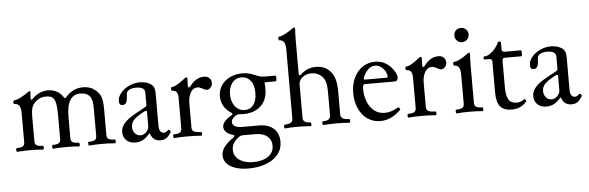

<svg xmlns="http://www.w3.org/2000/svg" viewBox="-57 -929 4307 1405"><g transform="rotate(-5 2096.0 -227.0)"><path d="M766.6 -10.3Q766.6 -4.4 764.6 -0.2Q762.7 3.9 759.8 3.9Q717.3 0 665 0Q612.3 0 569.8 3.9Q566.9 3.9 565.2 -0.2Q563.5 -4.4 563.5 -10.3Q563.5 -16.1 565.2 -20Q566.9 -23.9 569.8 -23.9Q600.1 -23.9 613.5 -32Q627 -40 627 -62V-253.9Q627 -296.9 622.3 -318.6Q617.7 -340.3 607.4 -353Q585.4 -380.9 538.6 -380.9Q511.2 -380.9 493.4 -371.1Q475.6 -361.3 462.4 -340.8Q449.2 -319.8 443.1 -289.6Q437 -259.3 437 -208.5V-62Q437 -40 450.9 -32Q464.8 -23.9 495.1 -23.9Q498 -23.9 500 -19.8Q502 -15.6 502 -10.3Q502 -4.4 500 -0.2Q498 3.9 495.1 3.9Q452.6 0 400.4 0Q347.7 0 305.2 3.9Q302.2 3.9 300.5 -0.2Q298.8 -4.4 298.8 -10.3Q298.8 -16.1 300.5 -20Q302.2 -23.9 305.2 -23.9Q335.4 -23.9 348.9 -32Q362.3 -40 362.3 -62V-230.5Q362.3 -290 355.7 -324Q349.1 -357.9 331.1 -370.1Q315.4 -380.9 284.2 -380.9Q261.7 -380.9 247.3 -375.2Q232.9 -369.6 219.7 -359.9Q203.1 -347.7 193.4 -334.7Q183.6 -321.8 178.2 -301.5Q172.9 -281.2 172.9 -249V-62Q172.9 -40 186.8 -32Q200.7 -23.9 231 -23.9Q233.9 -23.9 235.8 -19.8Q237.8 -15.6 237.8 -10.3Q237.8 -4.4 235.8 -0.2Q233.9 3.9 231 3.9Q188.5 0 136.2 0Q83.5 0 41 3.9Q38.1 3.9 36.4 -0.2Q34.7 -4.4 34.7 -10.3Q34.7 -16.1 36.4 -20Q38.1 -23.9 41 -23.9Q71.3 -23.9 84.7 -32Q98.1 -40 98.1 -62V-278.8Q98.1 -346.2 53.2 -346.2Q49.3 -346.2 46.9 -350.3Q44.4 -354.5 44.4 -359.9Q44.4 -365.2 46.9 -369.4Q49.3 -373.5 53.2 -373.5Q69.3 -373.5 100.3 -389.6Q131.3 -405.8 148.4 -418.9Q164.1 -431.2 169.9 -431.2Q175.8 -431.2 175.8 -417.5Q172.4 -393.1 172.4 -378.4Q172.4 -367.2 178.2 -367.2Q182.6 -367.2 186.5 -371.1Q237.3 -424.8 303.2 -424.8Q338.9 -424.8 367.4 -409.9Q396 -395 415 -365.2Q419.9 -357.4 424.8 -357.4Q428.2 -357.4 434.1 -363.8Q461.4 -395 491.9 -409.9Q522.5 -424.8 561.5 -424.8Q592.8 -424.8 619.4 -414.1Q646 -403.3 668.5 -377.9Q680.7 -364.7 687.7 -349.4Q694.8 -334 698.2 -309.8Q701.7 -285.6 701.7 -246.6V-62Q701.7 -40 715.6 -32Q729.5 -23.9 759.8 -23.9Q762.7 -23.9 764.6 -19.8Q766.6 -15.6 766.6 -10.3Z M1172.4 -43Q1155.3 -13.2 1137.5 -1Q1119.6 11.2 1094.2 11.2Q1035.6 11.2 1018.6 -48.3Q989.3 -15.1 965.1 -2Q940.9 11.2 908.2 11.2Q879.9 11.2 859.6 0Q839.4 -11.2 829.1 -30.5Q818.8 -49.8 818.8 -72.8Q818.8 -107.9 844.2 -137.5Q869.6 -167 923.8 -197.3L1002.9 -241.2Q1012.7 -246.6 1012.7 -256.8V-346.2Q1012.7 -388.2 946.8 -388.2Q900.4 -388.2 881.8 -363.8Q878.4 -359.9 877 -350.1Q875.5 -340.3 874.5 -318.4Q873.5 -294.9 864.3 -282.5Q855 -270 840.8 -270Q827.1 -270 820.6 -277.3Q814 -284.7 814 -300.3Q814 -331.1 837.2 -359.9Q860.4 -388.7 898.7 -406.7Q937 -424.8 979.5 -424.8Q1022.5 -424.8 1055.2 -405.3Q1072.3 -394.5 1079.8 -379.2Q1087.4 -363.8 1087.4 -332.5V-97.2Q1087.4 -69.3 1096.7 -55.7Q1106 -42 1122.6 -42Q1130.9 -42 1137.9 -45.9Q1145 -49.8 1155.3 -59.1Q1158.2 -62 1163.1 -59.1Q1168 -56.2 1170.9 -51Q1173.8 -45.9 1172.4 -43ZM1012.7 -202.1Q1012.7 -212.9 1005.9 -212.9Q1001.5 -212.9 995.6 -210.2Q989.7 -207.5 976.6 -200.2Q933.1 -176.3 913.3 -154.8Q893.6 -133.3 893.6 -103Q893.6 -76.2 909.9 -57.1Q926.3 -38.1 950.7 -38.1Q967.8 -38.1 981.9 -47.6Q996.1 -57.1 1004.4 -71Q1012.7 -85 1012.7 -97.2Z M1504.4 -370.1Q1504.4 -362.3 1498.8 -352.1Q1493.2 -341.8 1483.9 -334.5Q1474.6 -327.1 1463.9 -327.1Q1452.6 -327.1 1431.2 -339.4Q1409.7 -351.1 1397.5 -351.1Q1363.8 -351.1 1345.2 -319.1Q1326.7 -287.1 1326.7 -241.2V-62Q1326.7 -40 1342.5 -32Q1358.4 -23.9 1393.1 -23.9Q1399.9 -23.9 1399.9 -10.3Q1399.9 3.9 1393.1 3.9Q1363.8 1.5 1345.2 0.7Q1326.7 0 1293.9 0Q1261.2 0 1242.7 0.7Q1224.1 1.5 1194.8 3.9Q1188 3.9 1188 -10.3Q1188 -23.9 1194.8 -23.9Q1225.1 -23.9 1238.5 -32Q1252 -40 1252 -62V-287.6Q1252 -342.8 1210.9 -342.8Q1202.6 -342.8 1202.6 -356.4Q1202.6 -370.1 1210.9 -370.1Q1230.5 -370.1 1264.2 -393.1Q1300.8 -418 1307.1 -424.3Q1314 -431.2 1320.3 -431.2Q1328.6 -431.2 1328.6 -418.9Q1326.7 -397.5 1326.7 -375.5Q1326.7 -355.5 1333.5 -355.5Q1339.8 -355.5 1346.7 -365.2Q1390.1 -424.8 1450.7 -424.8Q1475.1 -424.8 1489.7 -410.2Q1504.4 -395.5 1504.4 -370.1Z M1970.7 -387.2Q1973.6 -387.2 1975.6 -381.1Q1977.5 -375 1977.5 -366.2Q1977.5 -357.9 1975.6 -351.6Q1973.6 -345.2 1970.7 -345.2H1888.2Q1890.6 -326.7 1890.6 -292Q1890.6 -242.7 1869.1 -205.3Q1847.7 -168 1808.3 -147.5Q1769 -127 1716.8 -127Q1698.7 -127 1679.7 -128.9Q1668.9 -128.9 1658.7 -122.1Q1641.1 -110.8 1633.1 -99.9Q1625 -88.9 1625 -75.7Q1625 -56.2 1643.6 -45.2Q1662.1 -34.2 1697.8 -34.2H1821.8Q1868.7 -34.2 1901.4 -17.3Q1934.1 -0.5 1950.4 29.3Q1966.8 59.1 1966.8 96.7Q1966.8 153.3 1932.9 193.1Q1898.9 232.9 1842.3 252.9Q1785.6 272.9 1717.8 272.9Q1663.6 272.9 1622.3 259.5Q1581.1 246.1 1558.3 220.7Q1535.6 195.3 1535.6 160.6Q1535.6 128.4 1557.6 99.1Q1579.6 69.8 1627 36.1Q1634.8 30.8 1634.8 25.4Q1634.8 20.5 1625 18.1Q1592.8 8.8 1575.7 -8.3Q1558.6 -25.4 1558.6 -45.9Q1558.6 -86.9 1626 -125.5Q1634.3 -129.9 1634.3 -134.8Q1634.3 -139.2 1625 -146Q1589.8 -168.5 1571.8 -200.7Q1553.7 -232.9 1553.7 -272Q1553.7 -315.9 1576.9 -350.8Q1600.1 -385.7 1640.6 -405.3Q1681.2 -424.8 1731.4 -424.8Q1777.8 -424.8 1818.4 -406.2Q1860.8 -387.2 1885.7 -387.2ZM1814.9 -273.9Q1814.9 -332 1789.6 -364Q1764.2 -396 1721.7 -396Q1692.4 -396 1671.4 -379.9Q1650.4 -363.8 1639.6 -336.9Q1628.9 -310.1 1628.9 -277.8Q1628.9 -244.1 1640.9 -216.3Q1652.8 -188.5 1675.3 -172.1Q1697.8 -155.8 1727.5 -155.8Q1766.6 -155.8 1790.8 -186.3Q1814.9 -216.8 1814.9 -273.9ZM1613.8 126.5Q1613.8 158.2 1632.1 181.4Q1650.4 204.6 1682.6 216.8Q1714.8 229 1756.3 229Q1797.9 229 1831.8 217.3Q1865.7 205.6 1886.2 181.4Q1906.7 157.2 1906.7 121.6Q1906.7 79.1 1876 53Q1845.2 26.9 1787.6 26.9H1697.8Q1681.2 26.9 1668 36.1Q1640.1 56.2 1627 77.6Q1613.8 99.1 1613.8 126.5Z M2488.3 -10.3Q2488.3 -4.4 2486.3 -0.2Q2484.4 3.9 2481.4 3.9Q2439 0 2385.7 0Q2332.5 0 2289.6 3.9Q2286.6 3.9 2284.9 -0.2Q2283.2 -4.4 2283.2 -10.3Q2283.2 -16.1 2284.9 -20Q2286.6 -23.9 2289.6 -23.9Q2344.7 -23.9 2344.7 -62V-228Q2344.7 -273.9 2339.6 -297.1Q2334.5 -320.3 2323.2 -336.4Q2308.6 -356.9 2285.9 -368.9Q2263.2 -380.9 2235.8 -380.9Q2210 -380.9 2188.5 -370.6Q2167 -360.4 2154.8 -343.3Q2142.6 -326.2 2142.6 -307.1V-62Q2142.6 -23.9 2196.8 -23.9Q2199.7 -23.9 2201.7 -19.8Q2203.6 -15.6 2203.6 -10.3Q2203.6 -4.4 2201.7 -0.2Q2199.7 3.9 2196.8 3.9Q2155.3 0 2103 0Q2050.3 0 2008.8 3.9Q2005.9 3.9 2004.2 -0.2Q2002.4 -4.4 2002.4 -10.3Q2002.4 -16.1 2004.2 -20Q2005.9 -23.9 2008.8 -23.9Q2067.9 -23.9 2067.9 -62V-574.2Q2067.9 -641.6 2022.9 -641.6Q2020 -641.6 2018.3 -645.5Q2016.6 -649.4 2016.6 -655.3Q2016.6 -661.1 2018.3 -665Q2020 -668.9 2022.9 -668.9Q2030.8 -668.9 2044.2 -673.6Q2057.6 -678.2 2070.8 -685.5Q2104.5 -704.1 2118.2 -714.4Q2133.8 -726.6 2139.6 -726.6Q2145.5 -726.6 2145.5 -712.9Q2142.6 -679.7 2142.6 -637.7V-386.2Q2142.6 -374 2150.4 -374Q2154.8 -374 2158.7 -377.9Q2182.1 -401.4 2209.7 -413.1Q2237.3 -424.8 2272 -424.8Q2309.6 -424.8 2338.4 -410.9Q2367.2 -397 2387.7 -367.2Q2403.8 -343.8 2411.6 -312Q2419.4 -280.3 2419.4 -224.1V-62Q2419.4 -23.9 2481.4 -23.9Q2484.4 -23.9 2486.3 -19.8Q2488.3 -15.6 2488.3 -10.3Z M2527.8 -210Q2527.8 -272.9 2551 -322Q2574.2 -371.1 2614.7 -397.9Q2655.3 -424.8 2706.1 -424.8Q2775.9 -424.8 2823.7 -371.6Q2841.3 -351.6 2851.3 -332.5Q2861.3 -313.5 2861.3 -298.8Q2861.3 -268.1 2836.4 -268.1H2617.2Q2602.5 -268.1 2602.5 -235.8Q2602.5 -186 2618.7 -142.6Q2634.8 -99.1 2667.2 -72.5Q2699.7 -45.9 2746.6 -45.9Q2792.5 -45.9 2841.3 -75.2Q2843.8 -76.7 2845.7 -76.7Q2851.1 -76.7 2855.7 -72Q2860.4 -67.4 2860.4 -62Q2860.4 -59.1 2858.4 -57.1Q2820.8 -21.5 2784.2 -5.1Q2747.6 11.2 2709 11.2Q2655.3 11.2 2614 -17.8Q2572.8 -46.9 2550.3 -97.4Q2527.8 -147.9 2527.8 -210ZM2782.2 -300.8Q2789.6 -300.8 2789.6 -309.1Q2789.6 -325.2 2778.6 -345.9Q2767.6 -366.7 2747.8 -381.3Q2728 -396 2704.1 -396Q2674.8 -396 2651.9 -373.8Q2628.9 -351.6 2615.2 -314.9Q2613.8 -311.5 2613.8 -308.6Q2613.8 -300.8 2625.5 -300.8Z M3226.1 -370.1Q3226.1 -362.3 3220.5 -352.1Q3214.8 -341.8 3205.6 -334.5Q3196.3 -327.1 3185.5 -327.1Q3174.3 -327.1 3152.8 -339.4Q3131.3 -351.1 3119.1 -351.1Q3085.4 -351.1 3066.9 -319.1Q3048.3 -287.1 3048.3 -241.2V-62Q3048.3 -40 3064.2 -32Q3080.1 -23.9 3114.7 -23.9Q3121.6 -23.9 3121.6 -10.3Q3121.6 3.9 3114.7 3.9Q3085.4 1.5 3066.9 0.7Q3048.3 0 3015.6 0Q2982.9 0 2964.4 0.7Q2945.8 1.5 2916.5 3.9Q2909.7 3.9 2909.7 -10.3Q2909.7 -23.9 2916.5 -23.9Q2946.8 -23.9 2960.2 -32Q2973.6 -40 2973.6 -62V-287.6Q2973.6 -342.8 2932.6 -342.8Q2924.3 -342.8 2924.3 -356.4Q2924.3 -370.1 2932.6 -370.1Q2952.1 -370.1 2985.8 -393.1Q3022.5 -418 3028.8 -424.3Q3035.6 -431.2 3042 -431.2Q3050.3 -431.2 3050.3 -418.9Q3048.3 -397.5 3048.3 -375.5Q3048.3 -355.5 3055.2 -355.5Q3061.5 -355.5 3068.4 -365.2Q3111.8 -424.8 3172.4 -424.8Q3196.8 -424.8 3211.4 -410.2Q3226.1 -395.5 3226.1 -370.1Z M3301.8 -564.9Q3301.8 -586.9 3316.4 -601.8Q3331.1 -616.7 3353.5 -616.7Q3375.5 -616.7 3391.1 -601.8Q3406.7 -586.9 3406.7 -564.9Q3406.7 -543 3391.4 -527.3Q3376 -511.7 3353.5 -511.7Q3331.5 -511.7 3316.7 -527.3Q3301.8 -543 3301.8 -564.9ZM3466.3 -10.3Q3466.3 -4.4 3464.4 -0.2Q3462.4 3.9 3459.5 3.9Q3417 0 3364.7 0Q3312 0 3269.5 3.9Q3266.6 3.9 3264.9 -0.2Q3263.2 -4.4 3263.2 -10.3Q3263.2 -16.1 3264.9 -20Q3266.6 -23.9 3269.5 -23.9Q3299.8 -23.9 3313.2 -32Q3326.7 -40 3326.7 -62V-278.8Q3326.7 -346.2 3281.7 -346.2Q3278.8 -346.2 3277.1 -350.1Q3275.4 -354 3275.4 -359.9Q3275.4 -365.7 3277.1 -369.6Q3278.8 -373.5 3281.7 -373.5Q3301.3 -373.5 3329.3 -388.7Q3357.4 -403.8 3377 -418.9Q3392.6 -431.2 3398.4 -431.2Q3404.3 -431.2 3404.3 -417.5Q3401.4 -384.3 3401.4 -342.3V-62Q3401.4 -40 3415.3 -32Q3429.2 -23.9 3459.5 -23.9Q3462.4 -23.9 3464.4 -19.8Q3466.3 -15.6 3466.3 -10.3Z M3562.5 -123.5V-351.6Q3562.5 -371.1 3543 -371.1H3507.3Q3500.5 -371.1 3500.5 -382.3Q3500.5 -393.6 3507.3 -393.6Q3526.9 -393.6 3548.3 -407.7Q3569.8 -421.9 3587.9 -444.1Q3606 -466.3 3615.2 -488.8Q3617.2 -493.2 3622.6 -493.2Q3624.5 -493.2 3628.4 -492.2Q3632.8 -490.7 3635 -489Q3637.2 -487.3 3637.2 -483.9V-436Q3637.2 -415 3657.2 -415H3776.4Q3783.2 -415 3783.2 -393.1Q3783.2 -371.1 3776.4 -371.1H3657.2Q3637.2 -371.1 3637.2 -351.6V-154.8Q3637.2 -95.2 3654.3 -65.7Q3671.4 -36.1 3716.3 -36.1Q3742.2 -36.1 3769 -55.2Q3771.5 -57.1 3773.9 -57.1Q3777.8 -57.1 3780.8 -51Q3783.7 -44.9 3783.7 -42Q3783.7 -39.6 3782.2 -38.1Q3741.2 11.2 3674.8 11.2Q3615.2 11.2 3588.9 -21Q3562.5 -53.2 3562.5 -123.5Z M4191.9 -43Q4174.8 -13.2 4157 -1Q4139.2 11.2 4113.8 11.2Q4055.2 11.2 4038.1 -48.3Q4008.8 -15.1 3984.6 -2Q3960.4 11.2 3927.7 11.2Q3899.4 11.2 3879.2 0Q3858.9 -11.2 3848.6 -30.5Q3838.4 -49.8 3838.4 -72.8Q3838.4 -107.9 3863.8 -137.5Q3889.2 -167 3943.4 -197.3L4022.5 -241.2Q4032.2 -246.6 4032.2 -256.8V-346.2Q4032.2 -388.2 3966.3 -388.2Q3919.9 -388.2 3901.4 -363.8Q3897.9 -359.9 3896.5 -350.1Q3895 -340.3 3894 -318.4Q3893.1 -294.9 3883.8 -282.5Q3874.5 -270 3860.4 -270Q3846.7 -270 3840.1 -277.3Q3833.5 -284.7 3833.5 -300.3Q3833.5 -331.1 3856.7 -359.9Q3879.9 -388.7 3918.2 -406.7Q3956.5 -424.8 3999 -424.8Q4042 -424.8 4074.7 -405.3Q4091.8 -394.5 4099.4 -379.2Q4106.9 -363.8 4106.9 -332.5V-97.2Q4106.9 -69.3 4116.2 -55.7Q4125.5 -42 4142.1 -42Q4150.4 -42 4157.5 -45.9Q4164.6 -49.8 4174.8 -59.1Q4177.7 -62 4182.6 -59.1Q4187.5 -56.2 4190.4 -51Q4193.4 -45.9 4191.9 -43ZM4032.2 -202.1Q4032.2 -212.9 4025.4 -212.9Q4021 -212.9 4015.1 -210.2Q4009.3 -207.5 3996.1 -200.2Q3952.6 -176.3 3932.9 -154.8Q3913.1 -133.3 3913.1 -103Q3913.1 -76.2 3929.4 -57.1Q3945.8 -38.1 3970.2 -38.1Q3987.3 -38.1 4001.5 -47.6Q4015.6 -57.1 4023.9 -71Q4032.2 -85 4032.2 -97.2Z"/></g></svg>

Font: JuniusX
Style: Regular
Weight: 400
Designer: Peter S. Baker
Foundry: Briery Creek Software
Version: Version 1.004